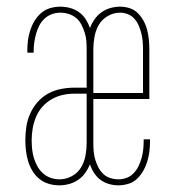

<svg xmlns="http://www.w3.org/2000/svg" viewBox="-20 -548 540 576"><path d="M158 8Q142 8 126.5 3.5Q111 -1 98.5 -11Q86 -21 77.5 -35Q69 -49 64.5 -64Q60 -79 58 -95Q56 -111 56 -127Q56 -147 59 -167.5Q62 -188 70.5 -207Q79 -226 92.5 -241.5Q106 -257 124 -267Q142 -277 162.5 -281Q183 -285 203 -285H240V-400Q240 -413 239 -425.5Q238 -438 234 -450.5Q230 -463 224 -474.5Q218 -486 208.5 -494Q199 -502 186.5 -506Q174 -510 161 -510Q148 -510 135.5 -505.5Q123 -501 113.5 -492Q104 -483 98 -471.5Q92 -460 88.5 -447.5Q85 -435 83 -422Q81 -409 81 -396Q81 -395 81 -393.5Q81 -392 81 -390H62Q62 -392 62 -394Q62 -396 62 -397Q62 -413 64 -428Q66 -443 71 -458Q76 -473 84 -486Q92 -499 103.5 -509Q115 -519 130 -523.5Q145 -528 161 -528Q176 -528 190.5 -524Q205 -520 217 -511.5Q229 -503 237 -490.5Q245 -478 250 -464Q255 -478 264 -490.5Q273 -503 285 -511.5Q297 -520 311.5 -524Q326 -528 340 -528Q355 -528 369 -523.5Q383 -519 393.5 -508.5Q404 -498 411 -485Q418 -472 421.5 -458Q425 -444 426.5 -429.5Q428 -415 428 -400V-251H260V-120Q260 -107 261 -94.5Q262 -82 265.5 -70Q269 -58 274.5 -47Q280 -36 289 -27Q298 -18 310.5 -14Q323 -10 335 -10Q348 -10 360 -14.5Q372 -19 381 -28.5Q390 -38 395.5 -49.5Q401 -61 404.5 -73Q408 -85 409.5 -98Q411 -111 411 -124Q411 -125 411 -126.5Q411 -128 411 -130H430Q430 -128 430 -126Q430 -124 430 -123Q430 -107 428 -92Q426 -77 421.5 -62.5Q417 -48 409.5 -35Q402 -22 391 -11.5Q380 -1 365 3.5Q350 8 335 8Q321 8 307 4Q293 0 281.5 -8.5Q270 -17 262 -29.5Q254 -42 250 -55Q244 -41 235.5 -29Q227 -17 214.5 -8.5Q202 0 187.5 4Q173 8 158 8ZM260 -269H409V-400Q409 -412 408 -424Q407 -436 404 -448Q401 -460 396 -471.5Q391 -483 383 -492Q375 -501 363.5 -505.5Q352 -510 340 -510Q321 -510 303.5 -500Q286 -490 276.5 -473.5Q267 -457 263.5 -438Q260 -419 260 -400ZM158 -10Q178 -10 195.5 -19.5Q213 -29 223 -45.5Q233 -62 236.5 -81.5Q240 -101 240 -120V-267H203Q185 -267 167.5 -263Q150 -259 134.5 -250Q119 -241 107 -227.5Q95 -214 88 -197Q81 -180 78 -162.5Q75 -145 75 -127Q75 -113 76.5 -99.5Q78 -86 82 -73Q86 -60 92.5 -48.5Q99 -37 109 -28Q119 -19 132 -14.5Q145 -10 158 -10Z"/></svg>

Font: Iosevka SS04 Thin
Style: Regular
Weight: 100
Monospace: yes
Designer: Belleve Invis
Foundry: Belleve Invis
Version: Version 19.0.0; ttfautohint (v1.8.4)